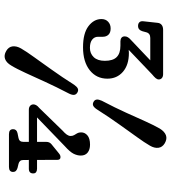

<svg xmlns="http://www.w3.org/2000/svg" viewBox="28 -784 775 872"><g transform="rotate(90 416.0 -347.5)"><path d="M623.8 -169.2Q623.8 -177.4 626.5 -183Q629.2 -188.7 633.6 -192.5L673.6 -225.1Q679.9 -230.6 684.3 -232.4Q688.6 -234.2 693.1 -234.2Q705.5 -234.2 705.5 -220.2L706.1 -65.9Q706.1 -56 710.7 -50.8Q715.2 -45.6 723.5 -43.6L742.1 -39.1Q750.8 -36.6 755.6 -31.7Q760.4 -26.7 760.4 -19.1Q760.4 -0.2 737.7 -0.2H588.9Q566.2 -0.2 566.2 -19.1Q566.2 -35 584.4 -39.1L606.4 -43.6Q614.9 -45.2 619.4 -50.6Q623.8 -56 623.8 -65.9ZM572.9 -243.8Q584.4 -253.8 590.8 -262.8Q597.1 -271.8 597.1 -280.2Q597.1 -289.7 593 -296.4Q588.9 -303.1 584.8 -310.2Q580.7 -317.3 580.7 -327.8Q580.7 -345.2 594.7 -356.8Q608.6 -368.4 636.5 -368.4Q658.8 -368.4 672.4 -357.6Q686 -346.8 686 -326.3Q686 -310.8 678 -294.2Q669.9 -277.5 642.6 -253.1L493.8 -109.4L485.5 -127.7H745.7Q755.3 -127.7 761.2 -123.6Q767.1 -119.5 767.1 -110.1Q767.1 -90.5 745.4 -90.5H477.9Q466.6 -90.5 460.1 -96.4Q453.6 -102.2 453.6 -111.4Q453.6 -116.9 457 -123.6Q460.4 -130.2 470.2 -138.2ZM475.9 -399.1Q467.3 -386.2 459.1 -382.6Q450.9 -379.1 441 -385Q432.6 -390 431.7 -399Q430.8 -407.9 437 -421.7Q453.3 -452.5 466.9 -480.5Q480.5 -508.5 491.9 -533.5Q503.2 -558.6 513.1 -580.7Q522.9 -602.8 531.6 -621.7Q540.2 -640.7 548.2 -656.7Q556.1 -672.8 563.5 -685.3Q576.7 -706.6 593.5 -713Q610.3 -719.3 630 -707.9Q648.4 -697 650.7 -678.9Q653 -660.8 641 -640.3Q633.9 -627.8 624.1 -613.2Q614.3 -598.7 602.1 -581.6Q589.8 -564.5 575.7 -544.8Q561.6 -525.2 545.5 -502.5Q529.3 -479.9 512 -454.3Q494.6 -428.7 475.9 -399.1ZM364.7 -296.6Q373.8 -309.5 382.1 -313Q390.3 -316.5 400 -310.8Q409.2 -305.3 410.3 -296.2Q411.4 -287 404.7 -273.4Q389 -243.5 375.6 -215.9Q362.1 -188.2 350.6 -163.2Q339.1 -138.1 329.1 -115.9Q319 -93.6 310.1 -74.4Q301.1 -55.1 293 -39.1Q284.9 -23.1 277.2 -10.6Q264.3 11.4 247.3 17.5Q230.2 23.6 210.8 12.2Q192.3 1.5 190.1 -16.7Q187.9 -34.8 199.7 -55.4Q206.8 -67.9 216.9 -82.8Q227 -97.6 239.4 -115Q251.8 -132.4 266.2 -152.4Q280.6 -172.3 296.5 -195Q312.4 -217.6 329.8 -243Q347.1 -268.4 364.7 -296.6ZM190.1 -529 184.1 -540.5Q190.8 -542.6 200.4 -543.7Q209.9 -544.9 219.8 -544.9Q274.5 -544.9 305.7 -517.7Q336.8 -490.6 336.8 -447.1Q336.8 -397.5 298.4 -367Q259.9 -336.6 194.1 -336.6Q130.8 -336.6 98.4 -361.2Q66 -385.8 66 -420.4Q66 -439.1 78.1 -450.5Q90.3 -462 108.8 -462Q127.5 -462 137.1 -452.1Q146.6 -442.3 146.6 -425.5V-404Q146.6 -388.7 159.3 -378.3Q171.9 -367.9 196.9 -367.9Q222.5 -367.9 239.1 -385.2Q255.7 -402.6 255.7 -435.6Q255.7 -472.7 238.7 -489.5Q221.8 -506.4 186.9 -506.4H167Q157.4 -506.4 151.1 -511.2Q144.7 -516 144.7 -525.9Q144.7 -533.8 148.8 -540.4Q152.8 -547.1 160.2 -553.5L287.8 -674.6L291.1 -642H151.7Q130.6 -642 125.9 -623.1L121.5 -606.9Q118.9 -597.4 113 -591.9Q107.1 -586.5 97 -586.5Q86.6 -586.5 80.6 -592.6Q74.7 -598.7 76.1 -610.5L83.3 -676.1Q84.5 -687.2 92.6 -693.7Q100.8 -700.3 115.3 -700.3H316.2Q327.5 -700.3 333.9 -694.8Q340.3 -689.3 340.3 -680.7Q340.3 -673.4 334.4 -666.4Q328.5 -659.5 317.2 -650.2Z"/></g></svg>

Font: Fraunces SuperSoft 9pt
Style: Regular
Weight: 900
Version: Version 1.000;[b76b70a41]